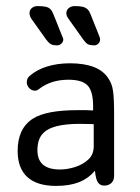

<svg xmlns="http://www.w3.org/2000/svg" viewBox="-20 -601 459 631"><path d="M286 -238Q271 -239 262.5 -239Q254 -239 248.5 -239Q243 -239 237 -239Q183 -239 146.5 -232Q110 -225 88 -211Q38 -179 38 -105Q38 -48 70 -19Q102 10 164 10Q208 10 239 -2Q270 -14 292 -40Q295 -10 302.5 -0.5Q310 9 322 9Q337 9 346 0.5Q355 -8 355 -23V-226Q355 -278 351.5 -302Q348 -326 337 -342Q321 -368 289 -380.5Q257 -393 210 -393Q169 -393 135 -382.5Q101 -372 78 -352Q68 -344 68 -331Q68 -320 76 -311.5Q84 -303 95 -303Q102 -303 109 -309Q148 -339 205 -339Q250 -339 268 -320Q286 -301 286 -252ZM288 -193V-120Q288 -93 270 -76.5Q252 -60 226.5 -52Q201 -44 177 -44Q103 -44 103 -107Q103 -141 118.5 -159.5Q134 -178 165 -186Q196 -194 242 -194Q262 -194 268.5 -193.5Q275 -193 288 -193ZM206 -538 253 -472Q259 -464 263.5 -459.5Q268 -455 274.5 -453.5Q281 -452 290 -452Q298 -452 303.5 -458Q309 -464 309 -471Q309 -476 306 -483L278 -553Q274 -564 268 -570Q262 -576 252.5 -578.5Q243 -581 225 -581Q214 -581 206 -574.5Q198 -568 198 -557Q198 -549 206 -538ZM84 -538 131 -472Q137 -464 142 -459.5Q147 -455 153 -453.5Q159 -452 168 -452Q176 -452 182 -458Q188 -464 188 -471Q188 -473 187 -476Q186 -479 184 -483L156 -553Q152 -564 146.5 -570Q141 -576 131.5 -578.5Q122 -581 104 -581Q92 -581 84.5 -574.5Q77 -568 77 -558Q77 -548 84 -538Z"/></svg>

Font: Beiruti
Style: Regular
Weight: 400
Designer: Arlette Boutros
Foundry: Boutros
Version: Version 1.41